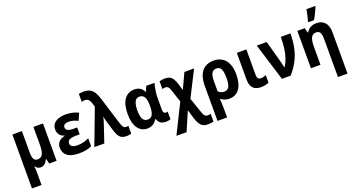

<svg xmlns="http://www.w3.org/2000/svg" viewBox="-58 -1589 4856 2635"><g transform="rotate(-20 2370.0 -272.0)"><path d="M513.7 -546.4V0H406.2L388.2 -71.8H381.3Q370.6 -45.4 355.7 -27.3Q340.8 -9.3 322 0.2Q303.2 9.8 280.3 9.8Q254.9 9.8 236.1 -1.5Q217.3 -12.7 204.6 -34.2H201.7Q203.1 -21 204.1 -1.5Q205.1 18.1 205.6 39.3Q206.1 60.5 206.1 79.1V240.2H66.9V-546.4H206.1V-226.6Q206.1 -168 222.9 -137.7Q239.7 -107.4 276.4 -107.4Q314.9 -107.4 336.2 -129.2Q357.4 -150.9 365.7 -191.2Q374 -231.4 374 -286.1V-546.4Z M936 -334V-233.4H873.5Q831.1 -233.4 805.2 -225.6Q779.3 -217.8 767.6 -202.4Q755.9 -187 755.9 -165Q755.9 -145.5 766.8 -131.6Q777.8 -117.7 801.3 -110.1Q824.7 -102.5 860.8 -102.5Q907.2 -102.5 950.9 -114.3Q994.6 -126 1027.3 -143.6V-26.9Q990.7 -8.3 945.8 0.7Q900.9 9.8 843.8 9.8Q723.6 9.8 669.9 -34.7Q616.2 -79.1 616.2 -151.9Q616.2 -207.5 648.2 -240.5Q680.2 -273.4 734.9 -283.7V-288.6Q689 -301.3 665.5 -333.5Q642.1 -365.7 642.1 -412.6Q642.1 -460.4 668.9 -492.4Q695.8 -524.4 742.4 -540.5Q789.1 -556.6 847.7 -556.6Q895 -556.6 942.1 -546.4Q989.3 -536.1 1030.3 -515.6L985.4 -412.1Q955.1 -427.2 923.8 -437.5Q892.6 -447.8 856.9 -447.8Q814.5 -447.8 793.2 -434.8Q772 -421.9 772 -396.5Q772 -362.8 798.3 -348.4Q824.7 -334 881.3 -334Z M1064.9 0 1261.2 -519.5 1244.6 -575.2Q1231 -614.7 1212.6 -632.3Q1194.3 -649.9 1159.2 -649.9Q1147 -649.9 1135.7 -647.9Q1124.5 -646 1115.2 -643.6V-758.8Q1124.5 -761.7 1136.2 -763.2Q1147.9 -764.6 1161.1 -765.6Q1174.3 -766.6 1185.5 -766.6Q1239.3 -766.6 1275.6 -748Q1312 -729.5 1336.7 -690.2Q1361.3 -650.9 1379.9 -589.4L1503.9 -189Q1514.2 -157.2 1524.2 -140.4Q1534.2 -123.5 1545.7 -117.2Q1557.1 -110.8 1570.8 -110.8Q1579.1 -110.8 1587.6 -112.3Q1596.2 -113.8 1604 -116.2V-1.5Q1596.2 1.5 1583.7 4.2Q1571.3 6.8 1557.9 8.3Q1544.4 9.8 1532.7 9.8Q1491.7 9.8 1464.4 -4.6Q1437 -19 1418.9 -48.6Q1400.9 -78.1 1387.2 -123.5L1349.1 -249.5Q1345.2 -262.2 1341.6 -274.9Q1337.9 -287.6 1334.7 -299.8Q1331.5 -312 1329.1 -323.5Q1326.7 -335 1324.7 -345.7H1321.3Q1317.4 -323.7 1311 -301Q1304.7 -278.3 1297.9 -259.8L1210.4 0Z M1882.3 -104.5Q1915.5 -104.5 1936.3 -121.8Q1957 -139.2 1966.6 -174.8Q1976.1 -210.4 1976.6 -265.6V-272Q1976.6 -356.4 1954.8 -398.2Q1933.1 -439.9 1879.9 -439.9Q1835 -439.9 1813.2 -396.2Q1791.5 -352.5 1791.5 -270Q1791.5 -187 1813.7 -145.8Q1835.9 -104.5 1882.3 -104.5ZM1837.9 9.8Q1751.5 9.8 1700.4 -62.7Q1649.4 -135.3 1649.4 -271Q1649.4 -409.7 1702.6 -482.9Q1755.9 -556.2 1847.7 -556.2Q1898.9 -556.2 1932.1 -535.2Q1965.3 -514.2 1986.8 -472.2H1993.2Q1998 -492.7 2006.1 -512.7Q2014.2 -532.7 2024.4 -546.4H2142.6Q2134.8 -521.5 2127.4 -486.3Q2120.1 -451.2 2115.7 -410.9Q2111.3 -370.6 2111.3 -329.6V-169.4Q2111.3 -137.2 2121.8 -123Q2132.3 -108.9 2148.9 -108.9Q2156.7 -108.9 2164.8 -110.4Q2172.9 -111.8 2177.2 -113.8V-2.4Q2172.9 0.5 2161.6 3.2Q2150.4 5.9 2137.7 7.8Q2125 9.8 2115.7 9.8Q2064 9.8 2034.4 -8.8Q2004.9 -27.3 1988.8 -72.8H1979.5Q1965.3 -47.9 1945.1 -29.3Q1924.8 -10.7 1898.2 -0.5Q1871.6 9.8 1837.9 9.8Z M2294.4 -554.2Q2337.9 -554.2 2366 -540Q2394 -525.9 2412.8 -494.9Q2431.6 -463.9 2446.3 -413.6L2474.1 -320.8L2579.1 -546.4H2720.2L2530.3 -170.9L2604 42Q2615.2 75.2 2625.2 92.8Q2635.3 110.4 2647.7 116.5Q2660.2 122.6 2678.2 122.6Q2688.5 122.6 2698.7 121.1Q2709 119.6 2721.7 116.7V229Q2704.1 233.9 2685.3 237.1Q2666.5 240.2 2638.7 240.2Q2597.2 240.2 2567.9 224.9Q2538.6 209.5 2518.1 176.5Q2497.6 143.6 2481.4 89.8L2443.8 -36.6L2324.7 240.2H2176.3L2387.7 -185.5L2326.7 -369.1Q2314.5 -408.7 2298.6 -422.9Q2282.7 -437 2261.2 -437Q2252 -437 2239.7 -435.3Q2227.5 -433.6 2215.3 -429.7V-542.5Q2231.9 -547.4 2251.7 -550.8Q2271.5 -554.2 2294.4 -554.2Z M3237.3 -272.9Q3237.3 -187.5 3214.8 -123.8Q3192.4 -60.1 3147.5 -25.1Q3102.5 9.8 3035.6 9.8Q3000.5 9.8 2970.5 -1Q2940.4 -11.7 2917.5 -28.3H2910.2Q2912.6 1.5 2914.6 37.6Q2916.5 73.7 2916.5 103.5V240.2H2776.4V-273.9Q2776.4 -361.3 2801.8 -424.6Q2827.1 -487.8 2878.7 -522.2Q2930.2 -556.6 3008.8 -556.6Q3078.6 -556.6 3129.9 -524.2Q3181.2 -491.7 3209.2 -428.7Q3237.3 -365.7 3237.3 -272.9ZM3006.3 -441.4Q2960.9 -441.4 2938.7 -406.2Q2916.5 -371.1 2916.5 -291.5V-141.1Q2933.1 -123.5 2956.1 -114.3Q2979 -105 3003.4 -105Q3051.3 -105 3072.8 -143.8Q3094.2 -182.6 3094.2 -272.9Q3094.2 -364.3 3073.5 -402.8Q3052.7 -441.4 3006.3 -441.4Z M3483.9 -546.4V-165Q3483.9 -135.3 3497.8 -120.8Q3511.7 -106.4 3536.1 -106.4Q3556.2 -106.4 3575.4 -111.3Q3594.7 -116.2 3613.8 -123.5V-15.1Q3591.8 -3.4 3562.7 3.2Q3533.7 9.8 3500 9.8Q3452.1 9.8 3417.2 -6.6Q3382.3 -22.9 3363.5 -61Q3344.7 -99.1 3344.7 -164.1V-546.4Z M3636.2 -546.4H3780.8L3866.2 -235.8Q3870.1 -219.7 3874.8 -201.7Q3879.4 -183.6 3883.5 -166.3Q3887.7 -148.9 3890.1 -135.7H3894Q3927.7 -190.9 3948.2 -252.9Q3968.8 -314.9 3977.8 -387.7Q3986.8 -460.4 3986.8 -546.4H4127.4Q4127.4 -439 4109.1 -346.2Q4090.8 -253.4 4048.3 -168.7Q4005.9 -84 3932.6 0H3804.7Z M4506.3 -556.6Q4558.6 -556.6 4596.4 -535.2Q4634.3 -513.7 4654.8 -469.7Q4675.3 -425.8 4675.3 -358.9V240.2H4535.6V-321.8Q4535.6 -379.9 4519 -409.2Q4502.4 -438.5 4465.3 -438.5Q4428.7 -438.5 4407.2 -419.7Q4385.7 -400.9 4376.7 -361.3Q4367.7 -321.8 4367.7 -260.3V0H4228.5V-546.4H4336.9L4353.5 -476.6H4361.8Q4377 -503.9 4398.7 -521.5Q4420.4 -539.1 4448 -547.9Q4475.6 -556.6 4506.3 -556.6ZM4410.6 -606V-620.6Q4415 -634.8 4420.4 -656.2Q4425.8 -677.7 4431.4 -701.7Q4437 -725.6 4441.2 -747.3Q4445.3 -769 4447.3 -783.7H4575.7V-771.5Q4565.4 -746.6 4552.5 -719Q4539.6 -691.4 4524.9 -662.8Q4510.3 -634.3 4493.7 -606Z"/></g></svg>

Font: Open Sans SemiCondensed
Style: Bold
Weight: 700
Width: 4
Designer: Monotype Design Team
Foundry: Monotype Imaging Inc.
Version: Version 3.003